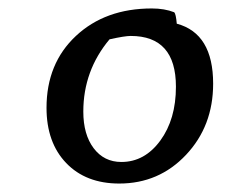

<svg xmlns="http://www.w3.org/2000/svg" viewBox="-20 -692 536 454"><path d="M262 -258Q183 -258 136.5 -306.5Q90 -355 90 -437Q90 -542 159.5 -607Q229 -672 339 -672Q369 -672 392 -663Q396 -659 398 -636Q484 -613 484 -494Q484 -394 420 -326Q356 -258 262 -258ZM267 -309Q322 -309 359 -359.5Q396 -410 396 -487Q396 -607 289 -607Q275 -607 239 -599Q177 -525 177 -428Q177 -374 201.5 -341.5Q226 -309 267 -309Z"/></svg>

Font: Lemonada Light
Style: Regular
Weight: 300
Designer: Mohamed Gaber (Arabic), Eduardo Tunni (Latin)
Foundry: Kief Type Foundry
Version: Version 4.004